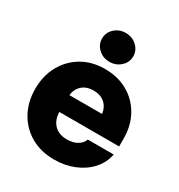

<svg xmlns="http://www.w3.org/2000/svg" viewBox="-177 -863 929 995"><g transform="rotate(30 287.0 -366.0)"><path d="M292 11.7Q212.4 11.7 152.3 -22.9Q92.3 -57.6 58.6 -118.4Q24.9 -179.2 24.9 -257.8Q24.9 -336.4 58.6 -397.2Q92.3 -458 151.6 -492.7Q210.9 -527.3 287.6 -527.3Q365.2 -527.3 424.6 -493.4Q483.9 -459.5 517.3 -399.7Q550.8 -339.8 550.8 -261.7V-215.8H192.9Q194.3 -167.5 221.9 -139.6Q249.5 -111.8 298.3 -111.8Q334 -111.8 358.9 -126.5Q383.8 -141.1 392.6 -165.5H547.4Q537.6 -113.8 502 -73.7Q466.3 -33.7 411.9 -11Q357.4 11.7 292 11.7ZM194.3 -317.4H390.1Q384.8 -356.4 359.1 -378.7Q333.5 -400.9 292 -400.9Q251 -400.9 225.3 -378.7Q199.7 -356.4 194.3 -317.4ZM287.6 -570.3Q248.5 -570.3 221.4 -595.5Q194.3 -620.6 194.3 -656.2Q194.3 -692.4 221.4 -717.5Q248.5 -742.7 287.6 -742.7Q326.2 -742.7 353.5 -717.5Q380.9 -692.4 380.9 -656.2Q380.9 -620.6 353.5 -595.5Q326.2 -570.3 287.6 -570.3Z"/></g></svg>

Font: Inter Display Extra Bold
Style: Regular
Weight: 800
Designer: Rasmus Andersson
Foundry: rsms
Version: Version 4.000;git-4fc901f